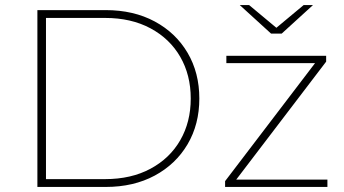

<svg xmlns="http://www.w3.org/2000/svg" viewBox="-20 -740 1362 760"><path d="M128 0V-700H398Q509 -700 592.5 -655Q676 -610 722.5 -531Q769 -452 769 -350Q769 -248 722.5 -169Q676 -90 592.5 -45Q509 0 398 0ZM162 -31H396Q499 -31 575.5 -72Q652 -113 693.5 -185Q735 -257 735 -350Q735 -443 693.5 -515Q652 -587 575.5 -628Q499 -669 396 -669H162ZM871 0V-23L1227 -490H876V-519H1271V-496L915 -29H1276V0ZM1053 -607 929 -720H966L1074 -630L1182 -720H1219L1095 -607Z"/></svg>

Font: Montserrat ExtraLight
Style: Regular
Weight: 200
Designer: Julieta Ulanovsky
Foundry: Julieta Ulanovsky
Version: Version 9.000; ttfautohint (v1.8.4.7-5d5b)